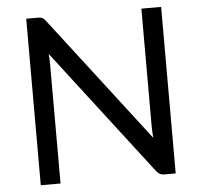

<svg xmlns="http://www.w3.org/2000/svg" viewBox="-51 -770 867 823"><g transform="rotate(-5 382.0 -358.0)"><path d="M672 -716.5V0H623.5Q612 0 604.2 -4Q596.5 -8 589 -17.5L174.5 -557.5Q175.5 -545 176 -533Q176.5 -521 176.5 -510.5V0H91.5V-716.5H141.5Q148 -716.5 152.5 -715.8Q157 -715 160.5 -713.2Q164 -711.5 167.5 -708.2Q171 -705 175 -700L589.5 -160.5Q588.5 -173.5 587.8 -185.8Q587 -198 587 -209V-716.5Z"/></g></svg>

Font: Lato
Style: Regular
Weight: 400
Designer: Lukasz Dziedzic with Adam Twardoch and Botio Nikoltchev
Foundry: tyPoland Lukasz Dziedzic
Version: Version 2.015; 2015-08-06; http://www.latofonts.com/